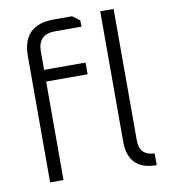

<svg xmlns="http://www.w3.org/2000/svg" viewBox="-83 -811 782 889"><g transform="rotate(-10 307.5 -366.5)"><path d="M82 0V-594Q82 -740 229 -740H316L350 -714V-685H226Q145 -685 145 -604V-518H340V-463H145V0ZM448 -127V-740H511V-121Q511 -51 582 -48V7Q448 7 448 -127Z"/></g></svg>

Font: Oxanium Light
Style: Regular
Weight: 300
Designer: Severin Meyer
Version: Version 1.000